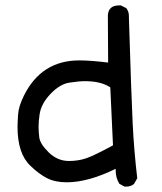

<svg xmlns="http://www.w3.org/2000/svg" viewBox="-20 -690 599 712"><path d="M448 2H442L423 -8Q409 -30 409 -57V-64Q307 -14 227 -14Q184 -14 154 -29.5Q124 -45 93 -75Q45 -120 45 -219Q45 -233 47 -264.5Q49 -296 69 -336Q134 -466 274 -466Q316 -466 381 -458L380 -633Q382 -670 422 -670H428L448 -660Q458 -648 458 -631V-625Q467 -333 472 -231.5Q477 -130 489 -29L477 -8Q466 2 448 2ZM236 -93Q271 -93 301 -103.5Q331 -114 399 -151L389 -366Q354 -389 296 -389Q272 -389 237 -383.5Q202 -378 167.5 -342Q133 -306 127 -267Q123 -242 123 -219Q123 -206 125.5 -181.5Q128 -157 160.5 -125Q193 -93 236 -93Z"/></svg>

Font: Xiaolai SC
Style: Regular
Weight: 400
Designer: Nozomi Seto 瀬戸のぞみ
Version: Version 3.11;December 4, 2020;FontCreator 13.0.0.2613 64-bit